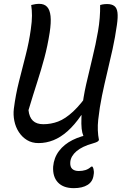

<svg xmlns="http://www.w3.org/2000/svg" viewBox="-20 -727 640 997"><path d="M494 1Q488 4 483 5.5Q478 7 472.5 7.5Q467 8 461 8Q448 8 437.5 4Q427 0 419.5 -10Q412 -20 407.5 -38Q403 -56 402.5 -84.5Q402 -113 405 -153Q412 -221 427.5 -289.5Q443 -358 460 -427Q477 -496 489 -565Q501 -634 500 -701Q507 -703 512.5 -704Q518 -705 524 -705.5Q530 -706 536 -706Q560 -706 573.5 -696Q587 -686 590 -662Q593 -638 587 -597Q578 -533 564.5 -471.5Q551 -410 536.5 -350Q522 -290 509.5 -229.5Q497 -169 490 -105Q487 -77 488 -50.5Q489 -24 494 1ZM180 16Q146 16 120.5 0.5Q95 -15 78 -41Q61 -67 54.5 -99Q48 -131 52 -163Q61 -234 78.5 -303.5Q96 -373 113.5 -441Q131 -509 140 -575Q146 -616 146 -645.5Q146 -675 142 -701Q154 -704 163.5 -705.5Q173 -707 184 -707Q210 -707 224.5 -691.5Q239 -676 242.5 -643.5Q246 -611 238 -558Q227 -488 210.5 -426.5Q194 -365 173 -300Q152 -235 128 -155Q132 -118 151 -100Q170 -82 205 -82Q245 -82 282 -96Q319 -110 360 -148Q401 -186 451 -259L428 -126L402 -129Q367 -78 331 -46Q295 -14 257.5 1Q220 16 180 16ZM455 -30Q461 -31 469.5 -25Q478 -19 493 1Q491 6 484.5 9.5Q478 13 461 18Q407 33 377.5 58Q348 83 345 114Q343 139 355 150Q367 161 389 161Q408 161 424 156Q440 151 454 138H460Q464 144 465.5 150.5Q467 157 467.5 164.5Q468 172 466 182Q462 216 435 233Q408 250 363 250Q309 250 281 220.5Q253 191 256 138Q260 92 286.5 57Q313 22 357 0Q401 -22 455 -30Z"/></svg>

Font: Rec Mono Duotone
Style: Italic
Weight: 400
Italic angle: -10°
Monospace: yes
Version: Version 1.085; ttfautohint (v1.8.4.7-5d5b)